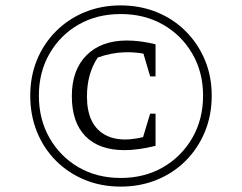

<svg xmlns="http://www.w3.org/2000/svg" viewBox="-20 -682 896 711"><path d="M441 -126Q347 -126 296.5 -177.5Q246 -229 246 -326Q246 -423 300.5 -477.5Q355 -532 450 -532Q474 -532 501 -528.5Q528 -525 556 -518L544 -476Q494 -490 443 -488.5Q392 -487 342 -469Q302 -409 302 -325Q302 -223 365 -185Q428 -147 542 -183L556 -142Q524 -134 495 -130Q466 -126 441 -126ZM500 -142 536 -261H556V-142ZM536 -399 501 -518H556V-399ZM427 9Q355 9 294 -16Q233 -41 187.5 -86.5Q142 -132 117 -193.5Q92 -255 92 -328Q92 -400 117 -460.5Q142 -521 187.5 -566.5Q233 -612 294 -637Q355 -662 426 -662Q499 -662 560.5 -637Q622 -612 667.5 -566.5Q713 -521 738.5 -460.5Q764 -400 764 -328Q764 -255 738.5 -193.5Q713 -132 667.5 -86.5Q622 -41 560.5 -16Q499 9 427 9ZM427 -23Q515 -23 583.5 -62.5Q652 -102 692 -171Q732 -240 732 -328Q732 -415 692 -483.5Q652 -552 583.5 -591Q515 -630 427 -630Q339 -630 271 -591Q203 -552 163.5 -483.5Q124 -415 124 -328Q124 -240 163.5 -171Q203 -102 271 -62.5Q339 -23 427 -23Z"/></svg>

Font: Piazzolla Thin Light
Style: Regular
Weight: 300
Version: Version 2.005